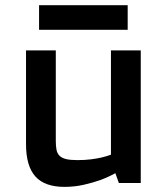

<svg xmlns="http://www.w3.org/2000/svg" viewBox="-20 -711 648 746"><path d="M81.1 -515.1H196.8V-164.1Q196.8 -143.6 199.5 -129.4Q202.1 -115.2 210.9 -106.2Q219.7 -97.2 236.3 -93Q252.9 -88.9 280.8 -88.9Q310.1 -88.9 334 -92Q357.9 -95.2 375 -99.1Q395 -104 411.1 -109.9V-515.1H526.9V0H441.9L428.2 -38.1Q400.9 -22.9 369.1 -11.2Q341.8 -1.5 305.9 6.8Q270 15.1 230 15.1Q154.3 15.1 117.7 -25.1Q81.1 -65.4 81.1 -150.9ZM131.8 -690.9H476.1V-595.2H131.8Z"/></svg>

Font: Doppio One
Style: Regular
Weight: 400
Designer: Szymon Celej
Foundry: Szymon Celej
Version: Version 1.002